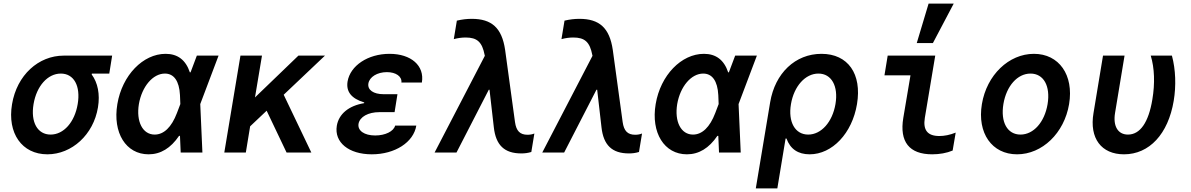

<svg xmlns="http://www.w3.org/2000/svg" viewBox="-20 -850 6640 1070"><path d="M262 -100C189 -100 150 -169 167 -270C184 -371 246 -440 319 -440C392 -440 430 -371 413 -270C396 -169 335 -100 262 -100ZM244 10C380 10 501 -99 526 -252C538 -325 525 -389 491 -435L492 -440H589L605 -540H335C195 -540 74 -432 47 -269C20 -108 102 10 244 10Z M903 -550C777 -550 661 -431 634 -270C607 -110 682 10 808 10C875 10 931 -24 978 -93H983L987 0H1108L1096 -270L1198 -540H1077L1042 -447H1038C1015 -516 970 -550 903 -550ZM966 -220C936 -141 893 -100 842 -100C775 -100 738 -172 754 -270C771 -368 832 -440 899 -440C949 -440 979 -399 983 -320L985 -270Z M1230 0H1350L1374 -146L1466 -233L1577 0H1715L1561 -322L1791 -540H1643L1401 -307L1440 -540H1320Z M2217 -390H2331C2347 -484 2271 -550 2151 -550C2030 -550 1932 -484 1917 -396C1908 -340 1937 -301 2010 -279L2009 -275C1924 -261 1868 -215 1857 -149C1842 -57 1923 10 2052 10C2181 10 2285 -57 2300 -150H2182C2174 -118 2127 -95 2071 -95C2010 -95 1972 -122 1978 -160C1985 -199 2032 -225 2094 -225H2179L2195 -325H2118C2061 -325 2027 -349 2033 -385C2039 -421 2082 -448 2136 -448C2186 -448 2221 -424 2217 -390Z M2402 0H2524L2704 -350H2708L2732 -141C2743 -41 2791 5 2885 5C2904 5 2921 3 2941 -3L2958 -106C2946 -101 2933 -99 2920 -99C2878 -99 2857 -120 2850 -170L2795 -572C2777 -695 2720 -745 2609 -745C2582 -745 2556 -742 2526 -735L2509 -632C2532 -638 2553 -641 2575 -641C2639 -641 2667 -616 2681 -543L2682 -539Z M3002 0H3124L3304 -350H3308L3332 -141C3343 -41 3391 5 3485 5C3504 5 3521 3 3541 -3L3558 -106C3546 -101 3533 -99 3520 -99C3478 -99 3457 -120 3450 -170L3395 -572C3377 -695 3320 -745 3209 -745C3182 -745 3156 -742 3126 -735L3109 -632C3132 -638 3153 -641 3175 -641C3239 -641 3267 -616 3281 -543L3282 -539Z M3903 -550C3777 -550 3661 -431 3634 -270C3607 -110 3682 10 3808 10C3875 10 3931 -24 3978 -93H3983L3987 0H4108L4096 -270L4198 -540H4077L4042 -447H4038C4015 -516 3970 -550 3903 -550ZM3966 -220C3936 -141 3893 -100 3842 -100C3775 -100 3738 -172 3754 -270C3771 -368 3832 -440 3899 -440C3949 -440 3979 -399 3983 -320L3985 -270Z M4492 10C4618 10 4729 -107 4756 -270C4784 -438 4706 -550 4558 -550C4412 -550 4299 -442 4272 -280L4192 200H4312L4358 -78H4363C4384 -20 4427 10 4492 10ZM4388 -270C4405 -370 4468 -440 4541 -440C4614 -440 4653 -370 4636 -270C4619 -170 4557 -100 4484 -100C4411 -100 4371 -170 4388 -270Z M5192 -540H4927L4909 -430H5054L5014 -193C4992 -60 5047 10 5175 10C5216 10 5256 3 5289 -11L5306 -111C5274 -98 5243 -92 5215 -92C5149 -92 5123 -125 5134 -193ZM5295 -830H5155L5089 -610H5179Z M5648 10C5788 10 5911 -108 5938 -270C5965 -432 5882 -550 5742 -550C5602 -550 5479 -432 5452 -270C5425 -108 5508 10 5648 10ZM5667 -100C5594 -100 5555 -169 5572 -271C5589 -371 5650 -440 5723 -440C5796 -440 5835 -371 5818 -269C5801 -169 5740 -100 5667 -100Z M6511 -540H6393C6414 -471 6417 -385 6402 -296C6381 -168 6334 -100 6266 -100C6210 -100 6182 -147 6194 -220L6247 -540H6127L6074 -220C6050 -79 6118 10 6244 10C6385 10 6490 -103 6521 -288C6535 -372 6532 -462 6511 -540Z"/></svg>

Font: CommitMono
Style: Bold Italic
Weight: 700
Monospace: yes
Designer: Eigil Nikolajsen
Foundry: Eigil Nikolajsen
Version: Version 1.143